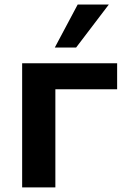

<svg xmlns="http://www.w3.org/2000/svg" viewBox="-20 -814 546 834"><path d="M76.2 -539.1H488.8V-426.3H220.5V0H76.2ZM317.4 -794.2H452.6L310.5 -607.4H218Z"/></svg>

Font: Min Sans VF VF
Style: Regular
Weight: 400
Designer: Jinseong-Kim, NotoSansCJK, Nunito
Foundry: Jinseong-Kim
Version: Version 1.420;Glyphs 3.1.2 (3151)